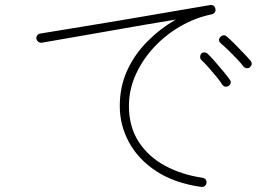

<svg xmlns="http://www.w3.org/2000/svg" viewBox="-20 -734 1040 755"><path d="M771 1Q666 -14 595 -60.5Q524 -107 487.5 -174Q451 -241 451 -317Q451 -393 480 -456.5Q509 -520 559 -570.5Q609 -621 671 -657Q615 -648 545.5 -636Q476 -624 402.5 -611Q329 -598 262 -586.5Q195 -575 144 -566Q137 -565 130.5 -570Q124 -575 123 -582Q122 -589 126.5 -595Q131 -601 138 -602Q159 -605 205.5 -613Q252 -621 315 -631Q378 -641 448 -653Q518 -665 586 -676.5Q654 -688 711.5 -698Q769 -708 806 -714Q824 -716 827 -699Q829 -692 825 -686Q821 -680 814 -678Q749 -665 690 -631Q631 -597 585.5 -548Q540 -499 513.5 -440Q487 -381 487 -317Q487 -236 525 -177Q563 -118 628.5 -82.5Q694 -47 776 -35Q794 -31 792 -14Q791 -7 785 -2.5Q779 2 771 1ZM962 -469Q956 -465 949 -466Q942 -467 937 -473Q929 -484 912 -502Q895 -520 877.5 -537Q860 -554 849 -563Q835 -575 846 -588Q851 -594 858.5 -595Q866 -596 871 -591Q883 -581 901.5 -562.5Q920 -544 938 -525Q956 -506 966 -494Q971 -488 969.5 -481Q968 -474 962 -469ZM879 -396Q864 -388 854 -401Q847 -413 831.5 -432Q816 -451 799.5 -469.5Q783 -488 772 -498Q767 -503 767 -510Q767 -517 771 -523Q776 -528 783.5 -528Q791 -528 796 -523Q807 -513 824.5 -493Q842 -473 858.5 -453Q875 -433 884 -420Q889 -414 887 -407Q885 -400 879 -396Z"/></svg>

Font: Zen Maru Gothic Light
Style: Regular
Weight: 300
Designer: Yoshimichi Ohira
Foundry: Positype
Version: Version 1.001